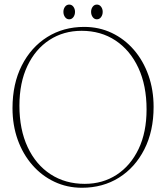

<svg xmlns="http://www.w3.org/2000/svg" viewBox="-20 -830 744 860"><path d="M357 -709.5Q424 -709.5 480.8 -682.5Q537.5 -655.5 579.5 -607Q621.5 -558.5 644.8 -493Q668 -427.5 668 -351Q668 -242.5 626.5 -161Q585 -79.5 512.8 -34.2Q440.5 11 347 11Q280.5 11 223.8 -15.8Q167 -42.5 124.8 -91Q82.5 -139.5 59.2 -204.5Q36 -269.5 36 -345.5Q36 -454.5 77.5 -536.5Q119 -618.5 191.5 -664Q264 -709.5 357 -709.5ZM636.5 -340Q636.5 -447 599.8 -526Q563 -605 497.5 -648.5Q432 -692 345.5 -692Q264.5 -692 201.5 -651Q138.5 -610 102.8 -534.8Q67 -459.5 67 -356.5Q67 -250 103.8 -171.2Q140.5 -92.5 206.5 -49.5Q272.5 -6.5 359.5 -6.5Q440 -6.5 502.5 -47.2Q565 -88 600.8 -162.8Q636.5 -237.5 636.5 -340ZM290 -743.5Q278.5 -743.5 271.2 -753.5Q264 -763.5 264 -777Q264 -790 271.2 -799.8Q278.5 -809.5 290 -809.5Q301.5 -809.5 308.8 -799.8Q316 -790 316 -777Q316 -763.5 308.8 -753.5Q301.5 -743.5 290 -743.5ZM414 -743.5Q402.5 -743.5 395.2 -753.5Q388 -763.5 388 -777Q388 -790 395.2 -799.8Q402.5 -809.5 414 -809.5Q425.5 -809.5 432.8 -799.8Q440 -790 440 -777Q440 -763.5 432.8 -753.5Q425.5 -743.5 414 -743.5Z"/></svg>

Font: Fraunces 144pt Soft Thin
Style: Regular
Weight: 100
Version: Version 1.000;[0bf87f6ff]